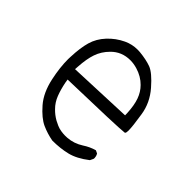

<svg xmlns="http://www.w3.org/2000/svg" viewBox="-129 -641 759 759"><g transform="rotate(45 250.0 -261.5)"><path d="M246.6 -458Q265.6 -458 285.2 -452.1Q320.8 -441.4 344.2 -417.5Q363.8 -397.9 373.5 -370.6Q383.3 -343.3 385.3 -302.2L385.7 -289.1L116.7 -278.3L117.7 -293Q120.6 -339.4 130.9 -369.1Q141.6 -400.4 166.5 -425.3Q198.7 -458 246.6 -458ZM287.1 -64.9Q281.7 -64.5 273.4 -64.5Q265.1 -64.5 252.2 -66.4Q239.3 -68.4 228.3 -73.2Q217.3 -78.1 209 -82.5Q188.5 -94.2 172.9 -110.4Q153.8 -129.4 143.8 -155.3Q133.8 -181.2 127.4 -213.4L125 -228.5Q397.5 -235.4 433.1 -239.7L434.6 -240.7Q438 -243.7 438 -255.9Q438 -279.3 428.7 -337.9Q420.4 -393.6 381.3 -438.5Q341.8 -483.9 315.4 -493.7Q289.1 -503.4 250 -507.3Q243.7 -507.8 236.8 -507.8Q207 -507.8 179.7 -495.1Q144.5 -478.5 118.2 -450.2Q91.8 -421.9 81.8 -387.2Q71.8 -352.5 69.8 -300.3Q69.3 -293.9 69.3 -287.1Q69.3 -240.2 81.1 -185.5Q94.2 -124 127 -86.4Q160.6 -47.9 190.4 -34.4Q220.2 -21 252.9 -15.1Q296.9 -15.1 334 -24.2Q371.1 -33.2 412.6 -65.4L419.4 -79.6Q419.9 -81.1 419.9 -84.7Q419.9 -88.4 418.5 -93.8Q417 -99.1 414.1 -104L401.9 -109.9Q375.5 -102.5 352.1 -86.9Q321.8 -67.4 287.1 -64.9Z"/></g></svg>

Font: NaikaiFont
Style: ExtraLight
Weight: 200
Version: Version 1.89